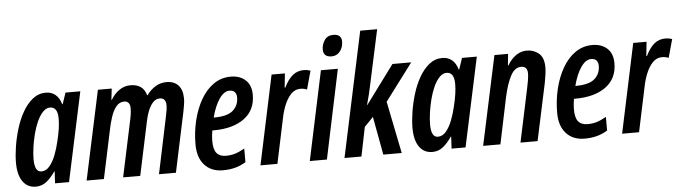

<svg xmlns="http://www.w3.org/2000/svg" viewBox="-48 -957 4141 1163"><g transform="rotate(-5 2023.0 -375.0)"><path d="M129 10Q78 10 49.5 -30.5Q21 -71 21 -145Q21 -189 29.5 -243Q38 -297 54.5 -351Q71 -405 97 -450.5Q123 -496 158 -524Q193 -552 238 -552Q271 -552 295 -533Q319 -514 331 -474H334L357 -542H447L331 0H246L250 -73H248Q222 -35 194 -12.5Q166 10 129 10ZM170 -79Q199 -79 220.5 -105Q242 -131 257 -170Q272 -209 281 -248Q293 -296 297.5 -329Q302 -362 302 -389Q302 -460 255 -460Q232 -460 212 -439Q192 -418 176.5 -384Q161 -350 150.5 -309Q140 -268 134.5 -228Q129 -188 129 -157Q129 -79 170 -79Z M438 0 554 -542H638L630 -474H633Q655 -511 685.5 -531.5Q716 -552 752 -552Q830 -552 848 -483H851Q874 -515 904.5 -533.5Q935 -552 972 -552Q1018 -552 1043.5 -524Q1069 -496 1069 -443Q1069 -427 1066 -407.5Q1063 -388 1059 -368L981 0H878L950 -343Q954 -362 957 -380Q960 -398 960 -410Q960 -457 923 -457Q898 -457 880.5 -437.5Q863 -418 851.5 -389Q840 -360 834 -330L764 0H660L734 -348Q738 -366 740 -382.5Q742 -399 742 -411Q742 -457 706 -457Q677 -457 657.5 -433Q638 -409 625.5 -371Q613 -333 605 -292L543 0Z M1267 10Q1196 10 1155 -35Q1114 -80 1114 -161Q1114 -236 1131 -306Q1148 -376 1180 -431.5Q1212 -487 1258 -519Q1304 -551 1362 -551Q1418 -551 1452 -519.5Q1486 -488 1486 -430Q1486 -337 1417.5 -286.5Q1349 -236 1231 -236H1223Q1217 -204 1217 -172Q1217 -121 1235.5 -98.5Q1254 -76 1292 -76Q1322 -76 1347 -83.5Q1372 -91 1406 -110V-27Q1373 -7 1339 1.5Q1305 10 1267 10ZM1241 -313Q1322 -313 1356 -343.5Q1390 -374 1390 -422Q1390 -443 1379.5 -455Q1369 -467 1347 -467Q1314 -467 1285 -425Q1256 -383 1238 -313Z M1495 0 1610 -542H1691L1682 -456H1686Q1710 -505 1738.5 -528.5Q1767 -552 1807 -552Q1826 -552 1847 -545L1816 -433Q1797 -441 1776 -441Q1743 -441 1719.5 -416.5Q1696 -392 1680.5 -355Q1665 -318 1657 -279L1598 0Z M1982 -620Q1932 -620 1932 -666Q1932 -696 1949.5 -722.5Q1967 -749 2003 -749Q2053 -749 2053 -704Q2053 -669 2033.5 -644.5Q2014 -620 1982 -620ZM1795 0 1910 -542H2013L1899 0Z M2006 0 2168 -760H2271L2197 -417Q2192 -394 2185.5 -366.5Q2179 -339 2170 -308H2172L2345 -542H2459L2290 -317L2354 0H2242L2199 -233L2145 -177L2109 0Z M2540 10Q2489 10 2460.5 -30.5Q2432 -71 2432 -145Q2432 -189 2440.5 -243Q2449 -297 2465.5 -351Q2482 -405 2508 -450.5Q2534 -496 2569 -524Q2604 -552 2649 -552Q2682 -552 2706 -533Q2730 -514 2742 -474H2745L2768 -542H2858L2742 0H2657L2661 -73H2659Q2633 -35 2605 -12.5Q2577 10 2540 10ZM2581 -79Q2610 -79 2631.5 -105Q2653 -131 2668 -170Q2683 -209 2692 -248Q2704 -296 2708.5 -329Q2713 -362 2713 -389Q2713 -460 2666 -460Q2643 -460 2623 -439Q2603 -418 2587.5 -384Q2572 -350 2561.5 -309Q2551 -268 2545.5 -228Q2540 -188 2540 -157Q2540 -79 2581 -79Z M2849 0 2965 -542H3048L3041 -472H3044Q3066 -510 3096.5 -531Q3127 -552 3162 -552Q3204 -552 3235 -526.5Q3266 -501 3266 -441Q3266 -422 3262.5 -397.5Q3259 -373 3254 -346L3180 0H3076L3145 -325Q3150 -348 3154 -372Q3158 -396 3158 -414Q3158 -457 3120 -457Q3081 -457 3056.5 -411.5Q3032 -366 3014 -287L2954 0Z M3466 10Q3395 10 3354 -35Q3313 -80 3313 -161Q3313 -236 3330 -306Q3347 -376 3379 -431.5Q3411 -487 3457 -519Q3503 -551 3561 -551Q3617 -551 3651 -519.5Q3685 -488 3685 -430Q3685 -337 3616.5 -286.5Q3548 -236 3430 -236H3422Q3416 -204 3416 -172Q3416 -121 3434.5 -98.5Q3453 -76 3491 -76Q3521 -76 3546 -83.5Q3571 -91 3605 -110V-27Q3572 -7 3538 1.5Q3504 10 3466 10ZM3440 -313Q3521 -313 3555 -343.5Q3589 -374 3589 -422Q3589 -443 3578.5 -455Q3568 -467 3546 -467Q3513 -467 3484 -425Q3455 -383 3437 -313Z M3694 0 3809 -542H3890L3881 -456H3885Q3909 -505 3937.5 -528.5Q3966 -552 4006 -552Q4025 -552 4046 -545L4015 -433Q3996 -441 3975 -441Q3942 -441 3918.5 -416.5Q3895 -392 3879.5 -355Q3864 -318 3856 -279L3797 0Z"/></g></svg>

Font: Noto Sans ExtraCondensed SemiBold
Style: Italic
Weight: 600
Width: 2
Italic angle: -12°
Designer: Monotype Design Team
Foundry: Monotype Imaging Inc.
Version: Version 2.013; ttfautohint (v1.8.4.7-5d5b)